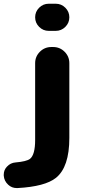

<svg xmlns="http://www.w3.org/2000/svg" viewBox="-49 -794 466 1009"><path d="M207 -631.8Q177.7 -631.8 156.7 -652.8Q135.7 -673.8 135.7 -703.1Q135.7 -732.4 156.7 -753.4Q177.7 -774.4 207 -774.4H244.1Q273.4 -774.4 294.4 -753.4Q315.4 -732.4 315.4 -703.1Q315.4 -673.8 294.4 -652.8Q273.4 -631.8 244.1 -631.8ZM135.7 -58.6V-461.9Q135.7 -497.1 160.6 -522Q185.5 -546.9 220.7 -546.9H230.5Q265.6 -546.9 290.5 -522Q315.4 -497.1 315.4 -461.9V-69.3Q315.4 84 245.1 140.6Q187.5 186.5 43 194.3Q41 194.3 39.1 194.3Q12.7 194.3 -5.9 176.8Q-27.3 157.2 -29.3 128.9Q-29.3 126 -29.3 124Q-29.3 99.6 -12.7 82Q5.9 61.5 33.2 59.6Q89.8 54.7 108.4 41Q135.7 19.5 135.7 -58.6Z"/></svg>

Font: Gen Jyuu GothicX Heavy
Style: Bold
Weight: 900
Designer: [Source Han Sans]
Ryoko NISHIZUKA  (kana & ideographs); Paul D. Hunt (Latin, Greek & Cyrillic); Wenlong ZHANG  (bopomofo
Version: Version 1.002.20150607